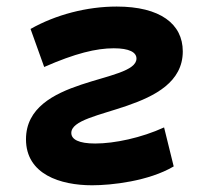

<svg xmlns="http://www.w3.org/2000/svg" viewBox="-20 -547 626 577"><path d="M256.8 9.8C314.9 9.8 426.8 -2.4 502 -46.9L473.1 -164.1C404.8 -132.8 324.2 -115.7 266.1 -115.7C216.8 -115.7 194.3 -127.9 194.3 -147.5C194.3 -222.7 529.3 -208.5 529.3 -392.6C529.3 -475.1 461.4 -527.3 330.6 -527.3C241.2 -527.3 147.5 -502.9 71.8 -460L112.8 -345.7C206.1 -386.7 269.5 -401.9 321.8 -401.9C369.1 -401.9 390.1 -389.6 390.1 -371.1C390.1 -296.4 58.1 -317.4 58.1 -128.4C58.1 -22.9 161.6 9.8 256.8 9.8Z"/></svg>

Font: Cascadia Code
Style: Bold Italic
Weight: 700
Italic angle: -10°
Monospace: yes
Designer: Aaron Bell
Foundry: Saja Typeworks
Version: Version 2404.023